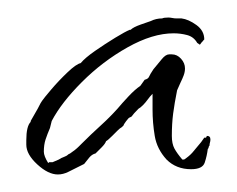

<svg xmlns="http://www.w3.org/2000/svg" viewBox="-20 -421 270 219"><path d="M46 -222Q35 -222 22.5 -233.5Q10 -245 10 -256V-261Q10 -277 15 -282V-283L23 -297Q27 -305 28 -306Q30 -309 38.5 -319Q47 -329 57 -338.5Q67 -348 72 -349Q77 -355 88.5 -363Q100 -371 111.5 -378Q123 -385 128 -387H129Q132 -390 140.5 -393Q149 -396 152 -397Q158 -400 165 -400Q167 -401 172 -401Q174 -401 176.5 -400.5Q179 -400 181 -400H187Q195 -399 204 -392.5Q213 -386 213 -376L212 -375Q211 -374 211.5 -373Q212 -372 211 -374Q211 -374 211 -374Q211 -374 211 -374L208 -370L205 -372Q201 -379 193.5 -381Q186 -383 178 -383Q154 -383 125.5 -367Q97 -351 73.5 -327.5Q50 -304 39 -283L37 -275Q34 -268 32 -262Q30 -256 30 -248Q30 -243 35 -235L36 -236H40L47 -239Q50 -241 53 -242Q56 -243 58 -245L60 -246Q63 -248 65.5 -250Q68 -252 70 -254L73 -257Q84 -268 94.5 -277.5Q105 -287 114 -297Q119 -303 126.5 -311Q134 -319 140 -323L145 -330Q149 -331 150 -333.5Q151 -336 155 -342Q160 -348 164.5 -353.5Q169 -359 173 -359H176Q182 -359 186.5 -354Q191 -349 191 -343Q191 -339 189.5 -335Q188 -331 186 -327Q185 -325 184 -322.5Q183 -320 182 -318Q179 -303 177.5 -291.5Q176 -280 176 -266Q176 -257 179 -251.5Q182 -246 188 -239H190Q196 -243 199.5 -247Q203 -251 207 -256Q209 -258 213 -264H215Q215 -264 216 -266Q220 -266 220 -262Q220 -260 219.5 -258.5Q219 -257 219 -255Q218 -254 218 -253Q218 -252 217 -251Q216 -243 213.5 -235.5Q211 -228 198 -228Q181 -228 170 -239Q159 -251 156.5 -266Q154 -281 154 -296V-314Q151 -311 148.5 -307.5Q146 -304 143 -301Q140 -298 138 -297Q132 -291 130 -288L128 -287Q127 -287 124 -283Q121 -279 121 -278L119 -276Q117 -275 114 -272Q111 -269 108 -266Q103 -261 101 -260Q100 -257 96 -253Q92 -249 90 -247L89 -246Q85 -245 82 -241.5Q79 -238 76 -234L70 -231Q64 -228 58 -225Q52 -222 46 -222Z"/></svg>

Font: Qwitcher Grypen
Style: Regular
Weight: 400
Designer: Robert E. Leuschke
Foundry: Robert E. Leuschke
Version: Version 1.100; ttfautohint (v1.8.3)